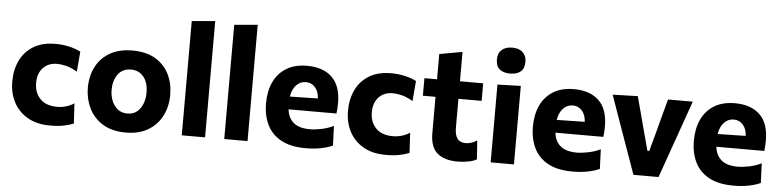

<svg xmlns="http://www.w3.org/2000/svg" viewBox="-45 -980 4989 1227"><g transform="rotate(5 2449.0 -366.0)"><path d="M299.5 11Q214.5 11 155.5 -22.8Q96.5 -56.5 65.5 -115Q34.5 -173.5 34.5 -248.5Q34.5 -324 63.2 -383.8Q92 -443.5 148.8 -477.8Q205.5 -512 290 -512Q334.5 -512 377.5 -502.2Q420.5 -492.5 451 -476L440 -347Q397 -371.5 365.2 -378.5Q333.5 -385.5 311 -385.5Q254.5 -385.5 220.8 -349.8Q187 -314 187 -253Q187 -191 224.5 -151.5Q262 -112 334 -112Q362 -112 389.8 -119.8Q417.5 -127.5 442.5 -144L450 -15Q424 -4 387.2 3.5Q350.5 11 299.5 11Z M785.5 13.5Q695 13.5 635.8 -23.8Q576.5 -61 547.8 -121.2Q519 -181.5 519 -251Q519 -325.5 549.2 -384.8Q579.5 -444 638.2 -478.2Q697 -512.5 782.5 -512.5Q871 -512.5 929.8 -477.8Q988.5 -443 1018 -383.8Q1047.5 -324.5 1047.5 -251Q1047.5 -175.5 1016.8 -115.8Q986 -56 927.8 -21.2Q869.5 13.5 785.5 13.5ZM785 -108.5Q822.5 -108.5 846.8 -128.8Q871 -149 883.2 -181.5Q895.5 -214 895.5 -251Q895.5 -316.5 865 -353.5Q834.5 -390.5 784.5 -390.5Q729.5 -390.5 700.5 -350.2Q671.5 -310 671.5 -251Q671.5 -214 684.2 -181.5Q697 -149 722.2 -128.8Q747.5 -108.5 785 -108.5Z M1143.5 0V-733L1293 -746V0Z M1416 0V-733L1565.5 -746V0Z M1938.5 13Q1842 13 1780.8 -20.8Q1719.5 -54.5 1690.8 -114.2Q1662 -174 1662 -251Q1662 -328 1689 -386.8Q1716 -445.5 1769.8 -479Q1823.5 -512.5 1903.5 -512.5Q2005.5 -512.5 2063 -458Q2120.5 -403.5 2120.5 -291.5Q2120.5 -254 2116 -225H1809Q1815 -170 1850.8 -140Q1886.5 -110 1956.5 -110Q1986 -110 2028.8 -118.5Q2071.5 -127 2107 -145L2112 -19Q2083 -5.5 2039 3.8Q1995 13 1938.5 13ZM1905 -408Q1868.5 -408 1843 -381Q1817.5 -354 1810 -307L1989.5 -310.5Q1987 -356 1963.5 -382Q1940 -408 1905 -408Z M2453 11Q2368 11 2309 -22.8Q2250 -56.5 2219 -115Q2188 -173.5 2188 -248.5Q2188 -324 2216.8 -383.8Q2245.5 -443.5 2302.2 -477.8Q2359 -512 2443.5 -512Q2488 -512 2531 -502.2Q2574 -492.5 2604.5 -476L2593.5 -347Q2550.5 -371.5 2518.8 -378.5Q2487 -385.5 2464.5 -385.5Q2408 -385.5 2374.2 -349.8Q2340.5 -314 2340.5 -253Q2340.5 -191 2378 -151.5Q2415.5 -112 2487.5 -112Q2515.5 -112 2543.2 -119.8Q2571 -127.5 2596 -144L2603.5 -15Q2577.5 -4 2540.8 3.5Q2504 11 2453 11Z M2913 13.5Q2830 13.5 2783.8 -25Q2737.5 -63.5 2737.5 -154.5V-386.5H2656.5V-499H2737.5V-661L2884.5 -687.5V-499H3033.5V-386.5H2884.5V-201.5Q2884.5 -155.5 2901.2 -132Q2918 -108.5 2956 -108.5Q2971.5 -108.5 2990.8 -114.2Q3010 -120 3027.5 -132.5L3036 -11.5Q3017 0.5 2982.5 7Q2948 13.5 2913 13.5Z M3125 0V-499L3274.5 -503.5V0ZM3198.5 -576Q3157 -576 3132.2 -595.8Q3107.5 -615.5 3107.5 -660Q3107.5 -699.5 3132.2 -721Q3157 -742.5 3199.5 -742.5Q3242 -742.5 3266.2 -720.2Q3290.5 -698 3290.5 -660Q3290.5 -615.5 3266 -595.8Q3241.5 -576 3198.5 -576Z M3650.5 13Q3554 13 3492.8 -20.8Q3431.5 -54.5 3402.8 -114.2Q3374 -174 3374 -251Q3374 -328 3401 -386.8Q3428 -445.5 3481.8 -479Q3535.5 -512.5 3615.5 -512.5Q3717.5 -512.5 3775 -458Q3832.5 -403.5 3832.5 -291.5Q3832.5 -254 3828 -225H3521Q3527 -170 3562.8 -140Q3598.5 -110 3668.5 -110Q3698 -110 3740.8 -118.5Q3783.5 -127 3819 -145L3824 -19Q3795 -5.5 3751 3.8Q3707 13 3650.5 13ZM3617 -408Q3580.5 -408 3555 -381Q3529.5 -354 3522 -307L3701.5 -310.5Q3699 -356 3675.5 -382Q3652 -408 3617 -408Z M4041 0Q4024.5 -46.5 4007.5 -94.5Q3990.5 -142.5 3974 -188.5L3942.5 -277Q3923 -332 3903.2 -388Q3883.5 -444 3864 -499L4025 -503.5Q4039 -451 4053 -398.8Q4067 -346.5 4081 -293.5L4116.5 -161H4128.5L4164.5 -294Q4178.5 -348 4192.2 -399.2Q4206 -450.5 4219.5 -499H4378Q4358.5 -443.5 4338.8 -387.5Q4319 -331.5 4299.5 -276L4268 -187Q4251.5 -140 4235 -93.5Q4218.5 -47 4202 0Z M4683 13Q4586.5 13 4525.2 -20.8Q4464 -54.5 4435.2 -114.2Q4406.5 -174 4406.5 -251Q4406.5 -328 4433.5 -386.8Q4460.5 -445.5 4514.2 -479Q4568 -512.5 4648 -512.5Q4750 -512.5 4807.5 -458Q4865 -403.5 4865 -291.5Q4865 -254 4860.5 -225H4553.5Q4559.5 -170 4595.2 -140Q4631 -110 4701 -110Q4730.5 -110 4773.2 -118.5Q4816 -127 4851.5 -145L4856.5 -19Q4827.5 -5.5 4783.5 3.8Q4739.5 13 4683 13ZM4649.5 -408Q4613 -408 4587.5 -381Q4562 -354 4554.5 -307L4734 -310.5Q4731.5 -356 4708 -382Q4684.5 -408 4649.5 -408Z"/></g></svg>

Font: Commissioner
Style: Bold
Weight: 700
Designer: Kostas Bartsokas
Foundry: Kostas Bartsokas
Version: Version 1.000; ttfautohint (v1.8.3)